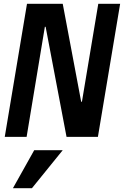

<svg xmlns="http://www.w3.org/2000/svg" viewBox="-20 -720 652 1010"><path d="M411 -185H407L310 -700H122L5 0H120L216 -579H220L330 0H495L612 -700H497ZM310 70H160L48 270H148Z"/></svg>

Font: CommitMono
Style: Bold Italic
Weight: 700
Monospace: yes
Designer: Eigil Nikolajsen
Foundry: Eigil Nikolajsen
Version: Version 1.143